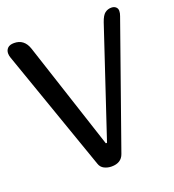

<svg xmlns="http://www.w3.org/2000/svg" viewBox="-135 -810 825 911"><g transform="rotate(-20 277.5 -354.5)"><path d="M529 -709Q543 -709 551.5 -701.5Q560 -694 560 -682Q560 -670 555 -657L337 -40Q323 0 274 0Q254 0 237 -8.5Q220 -17 214 -36L-1 -650Q-5 -661 -5 -672Q-5 -688 5.5 -698.5Q16 -709 38 -709Q89 -709 107 -656L285 -113H291L472 -656Q483 -688 497 -698.5Q511 -709 529 -709Z"/></g></svg>

Font: Marmelad for Arash.Academy
Style: Regular
Weight: 400
Designer: Manvel Shmavonyan
Foundry: Cyreal
Version: Version 1.110;Glyphs 3.2 (3202)